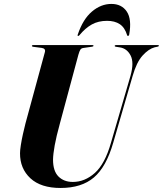

<svg xmlns="http://www.w3.org/2000/svg" viewBox="-20 -924 810 954"><path d="M531.5 -215 628.5 -547.5Q647 -613.5 629 -648.2Q611 -683 576 -688.5L556.5 -691.5Q550 -692 550 -696Q550 -700 556.5 -700H764Q769.5 -700 769.5 -697Q769.5 -693.5 763 -692L748.5 -689Q718.5 -681 688.5 -648Q658.5 -615 639 -546.5L542.5 -214.5Q508 -94.5 446.5 -42.2Q385 10 281 10Q183 10 131 -38.2Q79 -86.5 79.5 -163Q79.5 -177.5 83.5 -203Q87.5 -228.5 93.8 -257.2Q100 -286 106.5 -310.5L203 -665Q208 -683 187 -686L145 -691.5Q138.5 -692.5 138.5 -696Q138.5 -700 145 -700H439Q444.5 -700 444.5 -697Q444.5 -693 438 -692L393 -685.5Q384 -684 379.5 -677.5Q375 -671 369.5 -652L278 -312Q259.5 -245 251.8 -201.8Q244 -158.5 243.5 -131Q243.5 -74 270.5 -47Q297.5 -20 342 -20Q401.5 -20 451.5 -64.8Q501.5 -109.5 531.5 -215ZM512 -820.5Q468.5 -820.5 436.2 -802.5Q404 -784.5 375 -749.5Q372 -745.5 369 -745.5Q363.5 -745.5 366.5 -752.5Q392 -828.5 436.8 -866.5Q481.5 -904.5 533.5 -904.5Q584.5 -904.5 610 -866.5Q635.5 -828.5 622 -752.5Q620.5 -745.5 615.5 -745.5Q612.5 -745.5 611.5 -749.5Q600 -787.5 575 -804Q550 -820.5 512 -820.5Z"/></svg>

Font: Fraunces 144pt S000
Style: Bold Italic
Weight: 700
Italic angle: -16°
Version: Version 1.000; ttfautohint (v1.8.3)